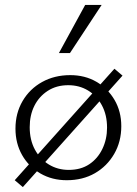

<svg xmlns="http://www.w3.org/2000/svg" viewBox="-20 -726 557 782"><path d="M252 8Q192 8 144.5 -19.5Q97 -47 70 -94.5Q43 -142 43 -202Q43 -265 72 -314.5Q101 -364 151.5 -392Q202 -420 266 -420Q326 -420 372.5 -393Q419 -366 446.5 -319Q474 -272 474 -212Q474 -149 445 -99Q416 -49 366.5 -20.5Q317 8 252 8ZM260 -34Q309 -34 343.5 -57Q378 -80 397 -119.5Q416 -159 416 -206Q416 -258 395 -297Q374 -336 338.5 -357.5Q303 -379 258 -379Q210 -379 174.5 -356Q139 -333 120 -295Q101 -257 101 -208Q101 -156 122 -117Q143 -78 179 -56Q215 -34 260 -34ZM73 36 40 8 446 -446 479 -418ZM220 -510 327 -706H394L265 -510Z"/></svg>

Font: Ysabeau Office Light
Style: Regular
Weight: 300
Designer: Christian Thalmann (Catharsis Fonts)
Version: Version 2.001;gftools[0.9.30]; featfreeze: tnum,lnum,ss02